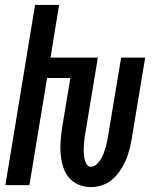

<svg xmlns="http://www.w3.org/2000/svg" viewBox="-20 -755 640 783"><path d="M351 8Q324 8 300.5 -2Q277 -12 261 -31Q245 -50 237.5 -74.5Q230 -99 227.5 -125Q225 -151 227 -178Q229 -205 233 -232L267 -437H172L100 0H2L123 -735H221L186 -520H379L329 -218Q327 -208 325.5 -198Q324 -188 323.5 -178Q323 -168 322 -158Q321 -148 321.5 -138Q322 -128 323 -118.5Q324 -109 326.5 -100Q329 -91 335 -83Q341 -75 351 -75Q363 -75 373.5 -84.5Q384 -94 391 -105.5Q398 -117 402.5 -129Q407 -141 410.5 -153Q414 -165 416.5 -177.5Q419 -190 421 -202L474 -520H572L517 -188Q513 -166 507.5 -144Q502 -122 492.5 -100.5Q483 -79 469.5 -59Q456 -39 437.5 -23Q419 -7 396 0.5Q373 8 351 8Z"/></svg>

Font: Iosevka SmBd Ex Obl
Style: Regular
Weight: 600
Width: 7
Italic angle: -9°
Monospace: yes
Designer: Belleve Invis
Foundry: Belleve Invis
Version: Version 32.5.0; ttfautohint (v1.8.4)